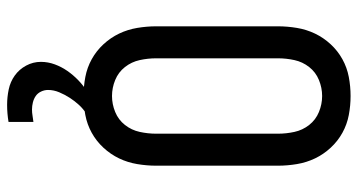

<svg xmlns="http://www.w3.org/2000/svg" viewBox="-253 -530 1006 540"><g transform="rotate(90 250.0 -260.0)"><path d="M250 8Q223 8 196.5 3Q170 -2 146.5 -15Q123 -28 104.5 -48Q86 -68 74.5 -92Q63 -116 58.5 -143Q54 -170 54 -196V-539Q54 -565 58.5 -592Q63 -619 74.5 -643Q86 -667 104.5 -687Q123 -707 146.5 -720Q170 -733 196.5 -738Q223 -743 250 -743Q277 -743 303.5 -738Q330 -733 353.5 -720Q377 -707 395.5 -687Q414 -667 425.5 -643Q437 -619 441.5 -592Q446 -565 446 -539V-196Q446 -170 441.5 -143Q437 -116 425.5 -92Q414 -68 395.5 -48Q377 -28 353.5 -15Q330 -2 303.5 3Q277 8 250 8ZM250 -72Q273 -72 295 -81Q317 -90 331.5 -108.5Q346 -127 351 -150Q356 -173 356 -196V-539Q356 -562 351 -585Q346 -608 331.5 -626.5Q317 -645 295 -654Q273 -663 250 -663Q227 -663 205 -654Q183 -645 168.5 -626.5Q154 -608 149 -585Q144 -562 144 -539V-196Q144 -173 149 -150Q154 -127 168.5 -108.5Q183 -90 205 -81Q227 -72 250 -72ZM275 223Q253 223 231.5 218.5Q210 214 192.5 201.5Q175 189 164.5 169.5Q154 150 154 128Q154 108 161 89Q168 70 179.5 53.5Q191 37 205.5 23Q220 9 237 -2L247 -8H300V0Q286 9 275 21Q264 33 255 47Q246 61 239.5 76.5Q233 92 233 108Q233 118 237.5 127.5Q242 137 250 142.5Q258 148 268 150.5Q278 153 288 153Q297 153 305.5 151.5Q314 150 323 149V219Q311 221 299 222Q287 223 275 223Z"/></g></svg>

Font: Iosevka Term Medium
Style: Regular
Weight: 500
Monospace: yes
Designer: Belleve Invis
Foundry: Belleve Invis
Version: Version 26.3.1